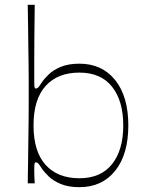

<svg xmlns="http://www.w3.org/2000/svg" viewBox="-20 -760 606 796"><path d="M309 16Q264 16 232.5 3Q201 -10 182 -28.5Q163 -47 153 -62Q143 -78 138.5 -82.5Q134 -87 129 -87Q124 -87 123 -80Q122 -73 122 -53Q122 -42 122.5 -28Q123 -14 124 0H95Q96 -52 96.5 -96.5Q97 -141 97.5 -178.5Q98 -216 98.5 -249Q99 -282 99 -312.5Q99 -343 99 -373Q99 -403 99 -433Q99 -463 98.5 -495Q98 -527 97.5 -564Q97 -601 96.5 -644.5Q96 -688 95 -740H124Q124 -729 123.5 -692.5Q123 -656 122.5 -607Q122 -558 122 -510Q122 -462 122 -427Q122 -407 123 -400Q124 -393 129 -393Q134 -393 138.5 -397.5Q143 -402 153 -418Q163 -433 182 -451.5Q201 -470 232.5 -483Q264 -496 309 -496Q403 -496 457.5 -428Q512 -360 512 -240Q512 -120 457.5 -52Q403 16 309 16ZM309 -21Q398 -21 444.5 -79.5Q491 -138 491 -240Q491 -342 444.5 -400.5Q398 -459 309 -459Q219 -459 169 -403.5Q119 -348 119 -240Q119 -132 169 -76.5Q219 -21 309 -21Z"/></svg>

Font: Ojuju ExtraLight
Style: Regular
Weight: 200
Designer: Chisaokwu Joboson, Mirko Velimirovic
Foundry: Udi Foundry
Version: Version 1.000